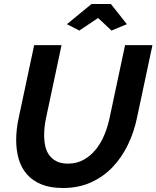

<svg xmlns="http://www.w3.org/2000/svg" viewBox="-20 -936 783 961"><path d="M315 -815 438 -916H535L615 -815L538 -783L471 -846L377 -783ZM295 5Q231 5 186.5 -13.5Q142 -32 114 -64.5Q86 -97 73.5 -140.5Q61 -184 61 -235Q61 -290 74 -348L151 -710H288L211 -348Q206 -325 203.5 -302.5Q201 -280 201 -259Q201 -229 207 -203Q213 -177 227.5 -158Q242 -139 264.5 -128Q287 -117 320 -117Q365 -117 400 -137Q435 -157 460.5 -189Q486 -221 503 -262.5Q520 -304 529 -348L606 -710H743L666 -348Q651 -275 620 -211Q589 -147 543 -99Q497 -51 435 -23Q373 5 295 5Z"/></svg>

Font: PTCRaleway
Style: Bold Italic
Weight: 700
Italic angle: -12°
Designer: Matt McInerney, Pablo Impallari, Rodrigo Fuenzalida
Foundry: Matt McInerney, Pablo Impallari, Rodrigo Fuenzalida
Version: Version 3.000g; ttfautohint (v1.5) -l 8 -r 28 -G 28 -x 14 -D